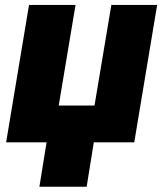

<svg xmlns="http://www.w3.org/2000/svg" viewBox="-20 -565 648 762"><path d="M603.7 -545.5 512.8 0H352.3L323.9 176.1H136.4L164.8 0H4.3L95.2 -545.5H279.8L213.1 -146.3H355.1L421.9 -545.5Z"/></svg>

Font: Inter UI Black
Style: Italic
Weight: 900
Italic angle: -9.39999°
Designer: Rasmus Andersson
Foundry: rsms
Version: 3.2;8d6f07862